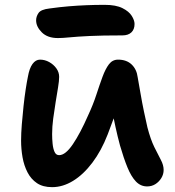

<svg xmlns="http://www.w3.org/2000/svg" viewBox="-20 -760 721 792"><path d="M195 12Q157 12 132.5 -4.5Q108 -21 93.5 -49Q79 -77 73 -111Q67 -145 67 -180Q67 -210 70 -247Q73 -284 77 -321.5Q81 -359 86 -391.5Q91 -424 95 -443Q101 -478 114 -496Q127 -514 145 -514Q165 -514 183 -504Q201 -494 212.5 -478Q224 -462 224 -443Q224 -427 219.5 -399.5Q215 -372 209.5 -338.5Q204 -305 199.5 -271Q195 -237 195 -207Q195 -187 197 -167Q199 -147 205 -133.5Q211 -120 224 -120Q250 -120 280.5 -165Q311 -210 343 -283Q364 -328 377.5 -369.5Q391 -411 403 -443.5Q415 -476 429.5 -495Q444 -514 467 -514Q502 -514 523 -494Q544 -474 548 -441Q553 -414 559.5 -375.5Q566 -337 574 -299Q582 -261 588 -235Q601 -185 616.5 -153.5Q632 -122 643.5 -100.5Q655 -79 655 -59Q655 -41 645.5 -25.5Q636 -10 621 -0.5Q606 9 587 9Q560 9 540.5 -11.5Q521 -32 505.5 -70Q490 -108 475 -160Q465 -197 456.5 -236Q448 -275 441 -313Q434 -351 430 -384L488 -392Q483 -374 474.5 -346Q466 -318 453 -282.5Q440 -247 424 -205Q398 -138 361 -89Q324 -40 281.5 -14Q239 12 195 12ZM219 -603Q176 -603 152.5 -626.5Q129 -650 129 -676Q129 -692 139 -706.5Q149 -721 184 -725Q227 -731 263.5 -734Q300 -737 336 -738.5Q372 -740 412 -740Q458 -740 485 -726.5Q512 -713 523.5 -694.5Q535 -676 535 -661Q535 -639 522 -626.5Q509 -614 485 -614Q401 -614 349.5 -611.5Q298 -609 268 -606Q238 -603 219 -603Z"/></svg>

Font: Shantell Sans SemiBold
Style: Regular
Weight: 600
Designer: Stephen Nixon, Anya Danilova, Shantell Martin
Foundry: Arrow Type
Version: Version 1.011;[c5ecc13dd]